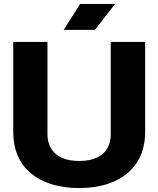

<svg xmlns="http://www.w3.org/2000/svg" viewBox="-20 -941 801 971"><path d="M380 10Q305 10 243.5 -8.5Q182 -27 138 -63Q94 -99 70.5 -152Q47 -205 47 -275V-729H220V-262Q220 -221 238 -190.5Q256 -160 291.5 -143.5Q327 -127 380 -127Q434 -127 469.5 -143.5Q505 -160 522.5 -190.5Q540 -221 540 -262V-729H714V-275Q714 -182 672.5 -119Q631 -56 556 -23Q481 10 380 10ZM302 -790 385 -921H562L460 -790Z"/></svg>

Font: Hubot Sans
Style: Bold
Weight: 700
Designer: Deni Anggara
Foundry: GitHub, Inc., Subsidiary of Microsoft Corporation
Version: Version 2.000